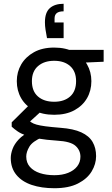

<svg xmlns="http://www.w3.org/2000/svg" viewBox="-20 -765 595 1017"><path d="M268 232Q200 232 148 214.5Q96 197 66.5 161Q37 125 37 72Q37 50 46.5 24Q56 -2 79.5 -27Q103 -52 146 -72L204 -38Q152 -16 135.5 12Q119 40 119 64Q119 97 138.5 119Q158 141 191.5 152Q225 163 268 163Q310 163 341 150.5Q372 138 389 116Q406 94 406 65Q406 31 380 7.5Q354 -16 282 -20Q223 -24 183.5 -31Q144 -38 117.5 -47.5Q91 -57 73.5 -69Q56 -81 42 -94V-117L140 -214L212 -188L112 -97L125 -132Q136 -124 146 -117Q156 -110 173.5 -105Q191 -100 221 -96Q251 -92 301 -88Q369 -83 410.5 -64Q452 -45 470.5 -13Q489 19 489 62Q489 104 465.5 143Q442 182 393 207Q344 232 268 232ZM267 -157Q204 -157 159.5 -181Q115 -205 92 -245Q69 -285 69 -335Q69 -384 92.5 -424Q116 -464 160 -488.5Q204 -513 267 -513Q330 -513 374 -488.5Q418 -464 441 -424Q464 -384 464 -335Q464 -285 441 -245Q418 -205 374 -181Q330 -157 267 -157ZM267 -226Q320 -226 351.5 -254Q383 -282 383 -335Q383 -387 351.5 -415Q320 -443 267 -443Q214 -443 181.5 -415Q149 -387 149 -335Q149 -282 181 -254Q213 -226 267 -226ZM348 -430 323 -501H529V-438ZM317 -745V-705Q292 -705 280.5 -695.5Q269 -686 269 -667V-646H317V-563H229Q224 -589 221 -608.5Q218 -628 218 -647Q218 -699 244 -722Q270 -745 317 -745Z"/></svg>

Font: DVN - DM Sans
Style: Regular
Weight: 400
Designer: Colophon Foundry, Jonny Pinhorn
Foundry: Colophon Foundry
Version: Version 4.004;gftools[0.9.30]